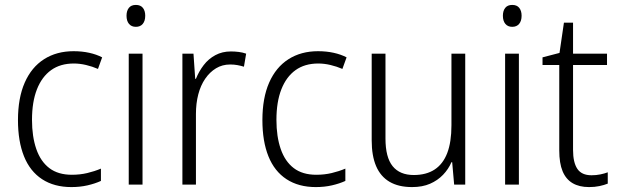

<svg xmlns="http://www.w3.org/2000/svg" viewBox="-20 -750 2510 780"><path d="M270 10Q200 10 151 -22Q102 -54 77.5 -115Q53 -176 53 -262Q53 -352 80.5 -414.5Q108 -477 159 -509.5Q210 -542 279 -542Q313 -542 342.5 -535.5Q372 -529 395 -517L378 -470Q355 -480 329.5 -486Q304 -492 280 -492Q225 -492 187.5 -465Q150 -438 130 -387Q110 -336 110 -263Q110 -195 127.5 -144.5Q145 -94 180.5 -67Q216 -40 272 -40Q305 -40 334.5 -47Q364 -54 390 -65V-15Q366 -4 335.5 3Q305 10 270 10Z M559 -532V0H503V-532ZM532 -730Q551 -730 560.5 -718Q570 -706 570 -686Q570 -665 560 -653Q550 -641 532 -641Q514 -641 504 -653Q494 -665 494 -686Q494 -706 503.5 -718Q513 -730 532 -730Z M918 -541Q934 -541 950 -539Q966 -537 980 -532L971 -479Q958 -483 944.5 -485.5Q931 -488 915 -488Q883 -488 857.5 -472.5Q832 -457 813.5 -430Q795 -403 785.5 -366.5Q776 -330 776 -287V0H721V-532H766L773 -430H776Q788 -460 807.5 -485.5Q827 -511 855 -526Q883 -541 918 -541Z M1263 10Q1193 10 1144 -22Q1095 -54 1070.5 -115Q1046 -176 1046 -262Q1046 -352 1073.5 -414.5Q1101 -477 1152 -509.5Q1203 -542 1272 -542Q1306 -542 1335.5 -535.5Q1365 -529 1388 -517L1371 -470Q1348 -480 1322.5 -486Q1297 -492 1273 -492Q1218 -492 1180.5 -465Q1143 -438 1123 -387Q1103 -336 1103 -263Q1103 -195 1120.5 -144.5Q1138 -94 1173.5 -67Q1209 -40 1265 -40Q1298 -40 1327.5 -47Q1357 -54 1383 -65V-15Q1359 -4 1328.5 3Q1298 10 1263 10Z M1870 -532V0H1825L1817 -91H1814Q1802 -63 1780 -40Q1758 -17 1727 -3.5Q1696 10 1654 10Q1599 10 1562.5 -11.5Q1526 -33 1508 -75Q1490 -117 1490 -180V-532H1546V-187Q1546 -111 1575 -75Q1604 -39 1661 -39Q1712 -39 1746 -61.5Q1780 -84 1797 -128.5Q1814 -173 1814 -241V-532Z M2088 -532V0H2032V-532ZM2061 -730Q2080 -730 2089.5 -718Q2099 -706 2099 -686Q2099 -665 2089 -653Q2079 -641 2061 -641Q2043 -641 2033 -653Q2023 -665 2023 -686Q2023 -706 2032.5 -718Q2042 -730 2061 -730Z M2383 -38Q2402 -38 2419 -41.5Q2436 -45 2449 -50V-4Q2434 2 2415 6Q2396 10 2373 10Q2333 10 2306 -6Q2279 -22 2265.5 -54.5Q2252 -87 2252 -139V-486H2184V-517L2253 -535L2271 -658H2308V-532H2446V-486H2308V-141Q2308 -90 2325.5 -64Q2343 -38 2383 -38Z"/></svg>

Font: Noto Sans Thai SemiCondensed Light
Style: Regular
Weight: 300
Width: 4
Designer: Monotype Design Team
Foundry: Monotype Imaging Inc.
Version: Version 2.001